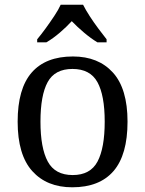

<svg xmlns="http://www.w3.org/2000/svg" viewBox="-20 -786 617 816"><path d="M287 10Q179 10 117 -59Q55 -128 55 -269Q55 -409 114.5 -477.5Q174 -546 290 -546Q398 -546 460 -477.5Q522 -409 522 -269Q522 -128 462.5 -59Q403 10 287 10ZM289 -42Q364 -42 394.5 -99.5Q425 -157 425 -269Q425 -381 394 -437Q363 -493 288 -493Q213 -493 182.5 -437Q152 -381 152 -269Q152 -157 183 -99.5Q214 -42 289 -42ZM138 -619Q154 -638 173 -664Q192 -690 210 -717Q228 -744 238 -766H333Q344 -744 361.5 -717Q379 -690 398.5 -664Q418 -638 433 -619V-606H394Q366 -623 337 -647.5Q308 -672 285 -696Q263 -672 234.5 -647.5Q206 -623 177 -606H138Z"/></svg>

Font: Noto Serif Dogra
Style: Regular
Weight: 400
Designer: Ek Type
Foundry: Ek Type
Version: Version 1.005